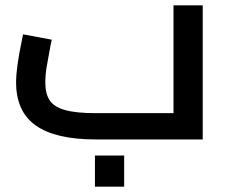

<svg xmlns="http://www.w3.org/2000/svg" viewBox="-20 -520 851 716"><path d="M736 -500V0H337Q187 0 113.5 -52Q40 -104 40 -213Q40 -267 61 -367L66 -392L173 -372L168 -348Q159 -301 154 -271Q149 -241 149 -212Q149 -170 165.5 -145.5Q182 -121 223 -109.5Q264 -98 337 -98H627V-500ZM334 60H443V176H334Z"/></svg>

Font: Cairo SemiBold
Style: Regular
Weight: 600
Designer: Mohamed Gaber, Accademia di Belle Arti di Urbino and others
Foundry: Kief Type Foundry, Accademia di Belle Arti di Urbino and others
Version: Version 3.011